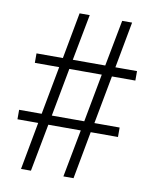

<svg xmlns="http://www.w3.org/2000/svg" viewBox="-81 -776 676 839"><g transform="rotate(10 256.5 -357.0)"><path d="M70 0 109 -211H17V-253H117L157 -467H49V-509H166L204 -714H249L210 -509H354L393 -714H437L399 -509H495V-467H391L351 -253H463V-211H342L303 0H258L298 -211H154L114 0ZM162 -253H306L346 -467H202Z"/></g></svg>

Font: Noto Serif Ethiopic SemiCondensed Light
Style: Regular
Weight: 300
Width: 4
Designer: Monotype Design Team
Foundry: Monotype Imaging Inc.
Version: Version 2.102; ttfautohint (v1.8.4.7-5d5b)